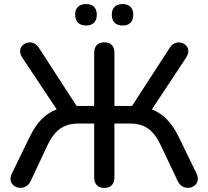

<svg xmlns="http://www.w3.org/2000/svg" viewBox="-20 -921 1029 948"><path d="M586 -795C620 -795 638 -814 638 -849C638 -882 619 -901 586 -901C551 -901 532 -882 532 -849C532 -814 551 -795 586 -795ZM405 -795C439 -795 458 -814 458 -849C458 -882 439 -901 405 -901C371 -901 351 -882 351 -849C351 -814 371 -795 405 -795ZM495 7C527 7 545 -12 545 -46V-311H622C693 -311 737 -281 773 -205L858 -26C887 36 983 2 950 -65L861 -248C828 -315 786 -359 730 -381L900 -638C939 -697 854 -743 818 -685L632 -398H545V-660C545 -694 527 -712 495 -712C463 -712 445 -694 445 -660V-398H358L172 -685C135 -743 51 -697 89 -638L260 -381C204 -360 161 -316 128 -248L39 -65C5 2 101 36 131 -26L215 -205C251 -280 296 -311 368 -311H445V-46C445 -12 463 7 495 7Z"/></svg>

Font: Nunito SemiBold
Style: Regular
Weight: 600
Designer: Vernon Adams
Foundry: Vernon Adams
Version: Version 3.602